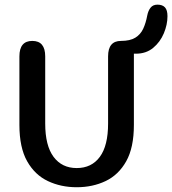

<svg xmlns="http://www.w3.org/2000/svg" viewBox="-20 -795 740 826"><path d="M310 10.5Q242 10.5 186 -16Q130 -42.5 96.8 -101.2Q63.5 -160 63.5 -257.5V-552.5Q63.5 -619 119 -619Q174.5 -619 174.5 -552.5V-263.5Q174.5 -168.5 210.5 -120.2Q246.5 -72 310 -72Q374 -72 409.5 -120.2Q445 -168.5 445 -263.5V-552.5Q445 -619 500.5 -619Q539.5 -619 562 -632.8Q584.5 -646.5 596 -671.2Q607.5 -696 613.5 -728.5Q617.5 -749 627.8 -762Q638 -775 657.5 -775Q679 -775 689.8 -763.2Q700.5 -751.5 700.5 -725.5Q700.5 -689 684.8 -651.5Q669 -614 638.8 -589Q608.5 -564 564.5 -564H556V-257.5Q556 -160 523 -101.2Q490 -42.5 434.2 -16Q378.5 10.5 310 10.5Z"/></svg>

Font: Sono ExtraLight Monospace Medium
Style: Regular
Weight: 500
Version: Version 2.112